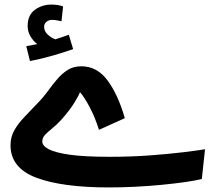

<svg xmlns="http://www.w3.org/2000/svg" viewBox="-20 -799 945 840"><path d="M456 21Q252 21 139 -21.5Q26 -64 26 -164Q26 -201 44 -231.5Q62 -262 88.5 -289Q115 -316 141 -344Q168 -371 189 -400Q210 -429 231 -453.5Q252 -478 277 -493.5Q302 -509 336 -509Q405 -509 451 -446.5Q497 -384 526 -282L413 -231Q396 -285 373.5 -328Q351 -371 330 -396Q325 -382 305.5 -350Q286 -318 250 -277Q228 -253 208.5 -237.5Q189 -222 177 -209Q165 -196 165 -180Q165 -161 193.5 -146Q222 -131 286 -122Q350 -113 458 -113Q553 -113 634 -119Q715 -125 777.5 -132.5Q840 -140 877 -146L863 -16Q836 -9 790.5 -2.5Q745 4 689 9.5Q633 15 573 18Q513 21 456 21ZM111 -532 95 -597Q124 -602 143 -606Q126 -619 113.5 -639.5Q101 -660 101 -685Q101 -733 132.5 -756Q164 -779 205 -779Q233 -779 256 -771L249 -706Q239 -708 229 -710Q219 -712 209 -712Q193 -712 183 -703.5Q173 -695 173 -682Q173 -662 189 -647.5Q205 -633 222 -627Q254 -637 281 -647L300 -584Q263 -571 211.5 -556Q160 -541 111 -532Z"/></svg>

Font: Noto Sans Arabic SemCond
Style: Bold
Weight: 700
Width: 4
Designer: Monotype Design Team, Nadine Chahine, Nizar Qandah and Khaled Hosny
Foundry: Monotype Imaging Inc.
Version: Version 2.012; ttfautohint (v1.8.4.7-5d5b)